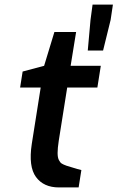

<svg xmlns="http://www.w3.org/2000/svg" viewBox="-20 -820 514 840"><path d="M68 -437 79 -507 173 -532 218 -680H313L289 -532H421L406 -437H274L237 -204Q232 -171 232 -151Q232 -131 237.5 -120Q243 -109 250 -104.5Q257 -100 271 -95Q332 -76 336 -76L324 0H238Q171 0 137.5 -45.5Q104 -91 119 -190L158 -437ZM364 -599 376 -733 385 -800H474L464 -733L431 -599Z"/></svg>

Font: Exo
Style: DemiBoldItalic
Weight: 600
Designer: Natanael Gama
Version: Version 1